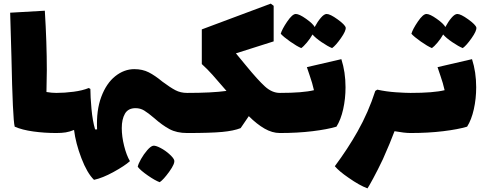

<svg xmlns="http://www.w3.org/2000/svg" viewBox="-20 -698 2679 1058"><path d="M322 -76Q322 -19 315 8Q308 35 290 35Q225 35 163.5 26.5Q102 18 61 0Q50 -42 43 -386L36 -628L227 -639Q238 -461 238 -312Q238 -267 236 -191Q265 -186 290 -186Q309 -186 315.5 -159Q322 -132 322 -76Z M1043 -76Q1043 -19 1036 8Q1029 35 1011 35Q954 35 914 13.5Q874 -8 830 -47Q796 -76 774.5 -89Q753 -102 727 -102Q686 -102 668.5 -71.5Q651 -41 651 8Q651 54 664 106Q677 158 696 190Q667 216 606 249.5Q545 283 498 293Q460 256 428.5 173.5Q397 91 388 18Q364 28 342 31.5Q320 35 290 35Q272 35 265 8Q258 -19 258 -76Q258 -132 264.5 -159Q271 -186 290 -186Q336 -186 385.5 -192.5Q435 -199 469 -213L478 -208Q478 -166 484 -99Q490 -32 504 15H515Q510 -89 538 -164Q566 -239 615 -278Q664 -317 720 -317Q765 -317 799.5 -299.5Q834 -282 875 -248Q918 -216 946.5 -201Q975 -186 1011 -186Q1030 -186 1036.5 -159Q1043 -132 1043 -76ZM940 185Q945 203 913 247.5Q881 292 860 306Q835 297 794.5 269Q754 241 739 221Q742 205 757 178.5Q772 152 791 130Q810 108 824 105Q837 103 864 117Q891 131 914 152Q937 173 940 185Z M1554 -76Q1554 -19 1546.5 8Q1539 35 1522 35Q1480 35 1437.5 10.5Q1395 -14 1351 -58L1306 8Q1268 23 1204.5 29Q1141 35 1011 35Q993 35 986 8Q979 -19 979 -76Q979 -132 985.5 -159Q992 -186 1011 -186Q1147 -186 1228 -197Q1179 -254 1151 -285.5Q1123 -317 1092 -345V-536L1472 -678L1488 -666V-470L1280 -404L1337 -335Q1401 -257 1440 -221.5Q1479 -186 1522 -186Q1541 -186 1547.5 -159Q1554 -132 1554 -76Z M1884 -217Q1884 -154 1871 -96Q1858 -38 1834 0Q1784 15 1702 25Q1620 35 1522 35Q1504 35 1497 8Q1490 -19 1490 -76Q1490 -132 1496.5 -159Q1503 -186 1522 -186Q1649 -186 1710 -201Q1701 -241 1687 -280.5Q1673 -320 1671 -328L1861 -372Q1884 -301 1884 -217ZM1810 -433Q1787 -442 1752.5 -465.5Q1718 -489 1702 -508Q1690 -486 1671 -463.5Q1652 -441 1640 -433Q1616 -443 1579 -469Q1542 -495 1527 -512Q1534 -537 1562.5 -579Q1591 -621 1610 -621Q1629 -621 1667 -594Q1705 -567 1714 -549Q1730 -579 1748 -600Q1766 -621 1780 -621Q1799 -621 1840 -591.5Q1881 -562 1885 -546Q1887 -528 1858.5 -487.5Q1830 -447 1810 -433Z M2274 -76Q2274 -19 2267 8Q2260 35 2242 35Q2210 35 2154 25Q2131 87 2090 179Q2062 238 2036.5 285Q2011 332 2005 340Q1961 324 1900 281Q1850 247 1825 218Q1897 121 1950 27Q2010 -79 2048 -197L2059 -204Q2109 -193 2162 -189.5Q2215 -186 2242 -186Q2261 -186 2267.5 -159Q2274 -132 2274 -76Z M2604 -217Q2604 -154 2591 -96Q2578 -38 2554 0Q2504 15 2422 25Q2340 35 2242 35Q2224 35 2217 8Q2210 -19 2210 -76Q2210 -132 2216.5 -159Q2223 -186 2242 -186Q2369 -186 2430 -201Q2421 -241 2407 -280.5Q2393 -320 2391 -328L2581 -372Q2604 -301 2604 -217ZM2530 -433Q2507 -442 2472.5 -465.5Q2438 -489 2422 -508Q2410 -486 2391 -463.5Q2372 -441 2360 -433Q2336 -443 2299 -469Q2262 -495 2247 -512Q2254 -537 2282.5 -579Q2311 -621 2330 -621Q2349 -621 2387 -594Q2425 -567 2434 -549Q2450 -579 2468 -600Q2486 -621 2500 -621Q2519 -621 2560 -591.5Q2601 -562 2605 -546Q2607 -528 2578.5 -487.5Q2550 -447 2530 -433Z"/></svg>

Font: Lalezar
Style: Bold
Weight: 700
Designer: Borna Izadpanah
Foundry: Borna Izadpanah
Version: Version 1.003;January 24, 2021;FontCreator 13.0.0.2683 64-bi